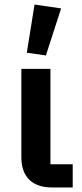

<svg xmlns="http://www.w3.org/2000/svg" viewBox="-20 -825 359 845"><path d="M300 -102V0H209Q143 0 108.5 -34.5Q74 -69 74 -133V-522H202V-102ZM249 -788 182 -581 98 -593 132 -805Z"/></svg>

Font: IBM Plex Sans SemiBold
Style: Regular
Weight: 600
Designer: Mike Abbink, Paul van der Laan, Pieter van Rosmalen
Foundry: Bold Monday
Version: Version 3.201